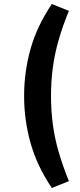

<svg xmlns="http://www.w3.org/2000/svg" viewBox="-20 -741 398 956"><path d="M238 195Q164 85 132 -29.5Q100 -144 100 -263Q100 -383 132 -497Q164 -611 238 -721L323 -687Q292 -611 272 -541.5Q252 -472 243 -404Q234 -336 234 -263Q234 -191 243 -122.5Q252 -54 272 15Q292 84 323 161Z"/></svg>

Font: Nunito Sans 12pt ExtraLight
Style: Bold
Weight: 700
Version: Version 3.101;gftools[0.9.27]